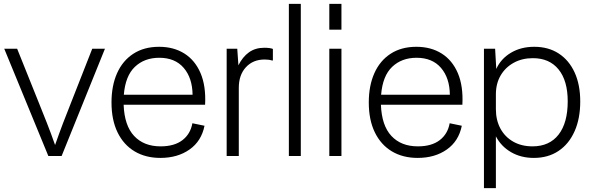

<svg xmlns="http://www.w3.org/2000/svg" viewBox="-20 -810 3074 997"><path d="M231 0 2 -557H69L181 -278Q202 -226 223.5 -171.5Q245 -117 266 -57Q287 -117 307.5 -171Q328 -225 349 -277L459 -557H525L300 0Z M813 10Q736 10 679 -24Q622 -58 590.5 -122.5Q559 -187 559 -278Q559 -365 588 -430Q617 -495 672.5 -531Q728 -567 806 -567Q882 -567 937.5 -532Q993 -497 1021.5 -430Q1050 -363 1045 -266H622Q626 -158 676.5 -104Q727 -50 814 -50Q885 -50 927 -82Q969 -114 979 -170L1042 -157Q1026 -77 964 -33.5Q902 10 813 10ZM807 -510Q730 -510 680.5 -463Q631 -416 623 -318H980Q979 -405 934 -457.5Q889 -510 807 -510Z M1157 0V-557H1212L1218 -471Q1240 -515 1273 -538.5Q1306 -562 1352 -562Q1382 -562 1397 -556V-496H1392Q1377 -501 1354 -501Q1294 -501 1257 -461Q1220 -421 1220 -354V0Z M1480 0V-790H1542V0Z M1690 0V-557H1753V0ZM1690 -656V-790H1753V-656Z M2149 10Q2072 10 2015 -24Q1958 -58 1926.5 -122.5Q1895 -187 1895 -278Q1895 -365 1924 -430Q1953 -495 2008.5 -531Q2064 -567 2142 -567Q2218 -567 2273.5 -532Q2329 -497 2357.5 -430Q2386 -363 2381 -266H1958Q1962 -158 2012.5 -104Q2063 -50 2150 -50Q2221 -50 2263 -82Q2305 -114 2315 -170L2378 -157Q2362 -77 2300 -33.5Q2238 10 2149 10ZM2143 -510Q2066 -510 2016.5 -463Q1967 -416 1959 -318H2316Q2315 -405 2270 -457.5Q2225 -510 2143 -510Z M2493 167V-557H2551L2557 -452Q2581 -505 2633 -536Q2685 -567 2754 -567Q2828 -567 2881.5 -532Q2935 -497 2964 -433.5Q2993 -370 2993 -283Q2993 -194 2963.5 -128Q2934 -62 2880 -26Q2826 10 2752 10Q2685 10 2633.5 -20Q2582 -50 2555 -102V167ZM2555 -243Q2555 -186 2578.5 -142.5Q2602 -99 2645 -74.5Q2688 -50 2745 -50Q2833 -50 2880.5 -111Q2928 -172 2928 -284Q2928 -391 2880.5 -449.5Q2833 -508 2747 -508Q2691 -508 2647.5 -484Q2604 -460 2579.5 -418Q2555 -376 2555 -320Z"/></svg>

Font: BDO Grotesk Light
Style: Regular
Weight: 300
Designer: Deni Anggara
Foundry: Lokal Container
Version: Version 2.000